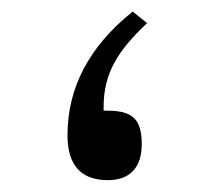

<svg xmlns="http://www.w3.org/2000/svg" viewBox="-20 -312 367 332"><path d="M209.5 -292C134.3 -231.9 96.7 -160.6 96.7 -78.1C96.7 -26.4 120.1 -0.5 166.5 -0.5C205.1 -0.5 225.1 -22.9 225.1 -62.5C225.1 -104 210.9 -120.6 166.5 -120.6H159.2V-127.9C159.2 -185.1 184.1 -225.1 234.4 -272Z"/></svg>

Font: Shabnam Light
Style: Regular
Weight: 300
Foundry: DejaVu fonts team - Redesigned by Saber Rastikerdar - Based on Vazir font
Version: Version 5.0.1